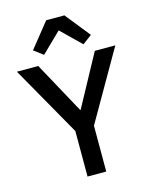

<svg xmlns="http://www.w3.org/2000/svg" viewBox="-136 -1032 889 1121"><g transform="rotate(-15 308.5 -472.0)"><path d="M251 0V-275L11 -698H140L310 -387H313L482 -698H606L364 -277V0ZM364 -944 484 -794 428 -752 309 -868 190 -752 134 -794 254 -944Z"/></g></svg>

Font: Plexus Sans Medium
Style: Regular
Weight: 500
Version: Version 2.001;PS 002.001;hotconv 1.0.70;makeotf.lib2.5.58329